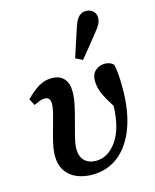

<svg xmlns="http://www.w3.org/2000/svg" viewBox="-118 -862 771 956"><g transform="rotate(-15 267.0 -384.0)"><path d="M238 14Q196 14 160.5 -0.5Q125 -15 103.5 -46Q82 -77 82 -124Q82 -153 90 -188.5Q98 -224 108.5 -260Q119 -296 127 -327.5Q135 -359 135 -381Q135 -414 106 -414Q94 -414 80.5 -409Q67 -404 50 -396L32 -430Q70 -468 100.5 -485.5Q131 -503 166 -503Q207 -503 228.5 -479Q250 -455 250 -412Q250 -380 241.5 -341Q233 -302 222 -262.5Q211 -223 202.5 -188Q194 -153 194 -130Q194 -91 215.5 -69.5Q237 -48 275 -48Q336 -48 380.5 -110Q425 -172 429 -290Q396 -341 383.5 -372Q371 -403 371 -435Q371 -468 392 -486.5Q413 -505 443 -504Q472 -502 485 -486Q490 -464 492.5 -437Q495 -410 495 -362Q495 -247 464 -162.5Q433 -78 375.5 -32Q318 14 238 14ZM305 -568Q318 -607 330.5 -646Q343 -685 356 -723Q367 -755 382 -768.5Q397 -782 416 -782Q439 -782 453.5 -768.5Q468 -755 468 -735Q468 -717 459.5 -701Q451 -685 434 -665Q411 -636 388 -607.5Q365 -579 341 -550Z"/></g></svg>

Font: Source Serif 4 SmText Semibold
Style: Italic
Weight: 600
Italic angle: -12°
Designer: Frank Grießhammer
Foundry: Adobe
Version: Version 4.005;hotconv 1.1.0;makeotfexe 2.6.0